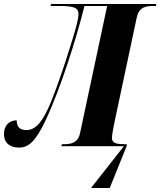

<svg xmlns="http://www.w3.org/2000/svg" viewBox="-64 -734 805 964"><path d="M393 210H487L572 -1L573 -10H562C524 -10 498 -14 498 -41C498 -57 506 -98 513 -131L623 -648C634 -697 666 -704 705 -704H719L721 -714H192L190 -704H234C312 -704 330 -693 330 -664C330 -651 327 -636 322 -614C305 -546 238 -334 191 -220C158 -141 123 -81 70 -81C38 -81 20 -94 20 -130C-15 -130 -44 -106 -44 -62C-44 -13 -11 7 32 7C78 7 115 -22 168 -136C239 -289 319 -537 360 -704H474L338 -66C328 -18 295 -10 257 -10H247L244 0H558Z"/></svg>

Font: Noto Serif Display Condensed ExtraBold
Style: Italic
Weight: 800
Width: 3
Italic angle: -12°
Designer: Monotype Design Team
Foundry: Monotype Imaging Inc.
Version: Version 2.009